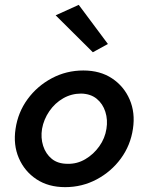

<svg xmlns="http://www.w3.org/2000/svg" viewBox="-20 -760 587 790"><path d="M209 -697 304 -740 424 -579 362 -545ZM44 -230Q54 -298 93.5 -352Q133 -406 193 -438Q253 -470 323 -470Q392 -470 441 -437.5Q490 -405 513.5 -350.5Q537 -296 527 -230Q517 -162 477.5 -108Q438 -54 378 -22Q318 10 248 10Q179 10 130 -22.5Q81 -55 57.5 -109.5Q34 -164 44 -230ZM153 -230Q147 -193 157.5 -160Q168 -127 193 -106.5Q218 -86 258 -86Q297 -85 331 -105Q365 -125 388.5 -158Q412 -191 418 -230Q424 -267 413.5 -300Q403 -333 378 -353.5Q353 -374 314 -375Q274 -375 240 -355.5Q206 -336 183 -302.5Q160 -269 153 -230Z"/></svg>

Font: Jost* Medium
Style: Italic
Weight: 500
Italic angle: -10°
Version: Version 3.7